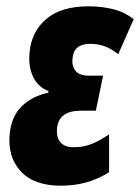

<svg xmlns="http://www.w3.org/2000/svg" viewBox="-20 -579 444 609"><path d="M173 10Q87 10 45 -36.5Q3 -83 11 -157Q17 -211 49.5 -242.5Q82 -274 133 -285L134 -290Q100 -303 84.5 -336.5Q69 -370 74 -414Q80 -479 127 -519Q174 -559 261 -559Q302 -559 338.5 -550Q375 -541 404 -518L355 -407Q334 -424 312.5 -432Q291 -440 266 -440Q214 -440 210 -394Q207 -371 219 -355Q231 -339 262 -339H307L284 -228H237Q167 -228 161 -173Q158 -144 171.5 -128Q185 -112 213 -112Q245 -112 271 -122.5Q297 -133 326 -153V-33Q260 10 173 10Z"/></svg>

Font: Noto Sans Condensed ExtraBold
Style: Italic
Weight: 800
Width: 3
Italic angle: -12°
Designer: Monotype Design Team
Foundry: Monotype Imaging Inc.
Version: Version 2.013; ttfautohint (v1.8.4.7-5d5b)